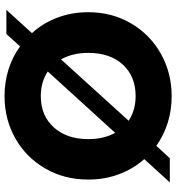

<svg xmlns="http://www.w3.org/2000/svg" viewBox="14 -766 759 826"><g transform="rotate(90 393.0 -352.5)"><path d="M664 -594Q706 -547 729 -485.5Q752 -424 752 -353Q752 -250 704 -167.5Q656 -85 574 -39Q492 7 393 7Q333 7 278.5 -10Q224 -27 179 -60L126 -1H22L122 -111Q79 -158 55.5 -220Q32 -282 32 -353Q32 -456 80.5 -538Q129 -620 211.5 -666Q294 -712 393 -712Q513 -712 607 -646L660 -704H764ZM207 -353Q207 -286 235 -236L499 -527Q453 -557 393 -557Q308 -557 257.5 -502Q207 -447 207 -353ZM578 -353Q578 -420 551 -469L287 -179Q333 -149 393 -149Q477 -149 527.5 -205Q578 -261 578 -353Z"/></g></svg>

Font: MSTAGE
Style: Bold
Weight: 700
Designer: Ninad Kale (Devanagari), Jonny Pinhorn (Latin)
Foundry: Indian Type Foundry
Version: 4.004